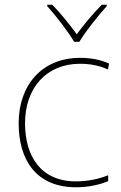

<svg xmlns="http://www.w3.org/2000/svg" viewBox="-20 -783 512 813"><path d="M294 -606H316C340 -647 395 -716 432 -757V-763H411C374 -726 333 -676 305 -638C277 -676 238 -726 201 -763H180V-757C217 -716 270 -647 294 -606ZM302 10C357 10 405 -2 438 -16V-41C399 -25 350 -15 302 -15C150 -15 86 -125 86 -261C86 -409 175 -513 319 -513C357 -513 397 -507 437 -489L442 -514C405 -530 367 -538 319 -538C157 -538 59 -422 59 -261C59 -106 133 10 302 10Z"/></svg>

Font: Noto Sans Arabic UI Th
Style: Regular
Weight: 100
Designer: Monotype Design Team, Nadine Chahine and Nizar Qandah
Foundry: Monotype Imaging Inc.
Version: Version 2.010